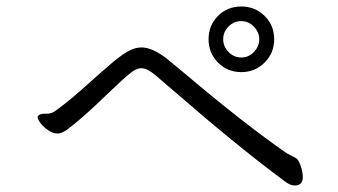

<svg xmlns="http://www.w3.org/2000/svg" viewBox="-20 -678 1040 591"><path d="M723 -456Q680 -456 651 -485.5Q622 -515 622 -557Q622 -600 651 -629Q680 -658 723 -658Q765 -658 794.5 -629Q824 -600 824 -557Q824 -515 794.5 -485.5Q765 -456 723 -456ZM97 -321Q103 -328 117 -328H124Q137 -328 148 -335Q195 -368 266 -433Q287 -452 329 -488Q357 -511 376.5 -521.5Q396 -532 416 -532Q449 -532 494 -497Q504 -489 552 -449Q733 -296 863 -206Q870 -202 879.5 -197.5Q889 -193 894 -189Q900 -184 906 -166Q912 -148 912 -133Q912 -107 887 -107Q873 -107 855 -121Q707 -231 521 -393Q504 -407 488 -421Q472 -435 458 -447Q433 -468 415 -468Q399 -468 380 -452Q361 -437 313 -391Q233 -313 184 -277Q168 -267 157 -267Q144 -267 130 -276Q116 -285 106 -297.5Q96 -310 96 -317Q96 -320 97 -321ZM723 -501Q745 -501 761.5 -518Q778 -535 778 -557Q778 -579 761.5 -596Q745 -613 723 -613Q700 -613 683.5 -596.5Q667 -580 667 -557Q667 -535 683.5 -518Q700 -501 723 -501Z"/></svg>

Font: Iansui 0.93
Style: Regular
Weight: 400
Designer: But Ko / Fontworks Inc.
Foundry: zi-hi.com / Fontworks Inc.
Version: Version 0.931